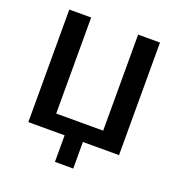

<svg xmlns="http://www.w3.org/2000/svg" viewBox="-150 -822 1046 1114"><g transform="rotate(20 373.0 -265.5)"><path d="M88 0V-695H223V-102H513V-695H648V0H425V164H312V0Z"/></g></svg>

Font: Coval
Style: Bold
Weight: 700
Foundry: Context Ltd
Version: Version 001.000